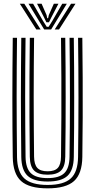

<svg xmlns="http://www.w3.org/2000/svg" viewBox="-20 -1003 511 1031"><path d="M235.7 8.4Q136.6 8.4 93.2 -30.8Q49.8 -70 48.5 -160Q47.5 -236.6 46.9 -315.4Q46.4 -394.2 46.4 -474.5Q46.5 -554.8 47 -636.3Q47.5 -717.8 48.5 -800H71.4Q70.5 -723.3 69.9 -643.9Q69.3 -564.4 69.3 -483.7Q69.3 -402.9 69.9 -321.8Q70.4 -240.6 71.4 -160.4Q72.5 -79.5 110.8 -44.7Q149.1 -9.9 235.7 -9.9Q321.8 -9.9 360 -44.7Q398.2 -79.4 399.2 -160.4Q400.3 -239.6 400.8 -319.5Q401.4 -399.4 401.4 -479.6Q401.4 -559.8 400.8 -640.1Q400.2 -720.4 399.2 -800H422.1Q423.5 -693.8 424 -587.1Q424.5 -480.4 424.1 -373.5Q423.6 -266.7 422.1 -160Q420.8 -70 377.6 -30.8Q334.3 8.4 235.7 8.4ZM235.7 -28.2Q161 -28.2 128.2 -59Q95.4 -89.8 94.3 -160.7Q93.3 -241.5 92.8 -321.5Q92.2 -401.6 92.2 -481.3Q92.2 -561.1 92.8 -640.7Q93.4 -720.3 94.3 -800H117.2Q116.3 -722 115.7 -642.6Q115.1 -563.2 115.1 -482.9Q115.1 -402.7 115.7 -322.1Q116.2 -241.6 117.2 -161Q118.1 -99.5 145.7 -73.1Q173.2 -46.6 235.7 -46.6Q297.7 -46.6 325.1 -73.1Q352.5 -99.5 353.4 -161Q354.5 -240.1 355 -320Q355.5 -399.8 355.5 -480Q355.5 -560.1 355 -640.2Q354.4 -720.3 353.4 -800H376.3Q377.3 -719.5 377.9 -639.6Q378.4 -559.7 378.4 -479.9Q378.4 -400 378 -320.3Q377.6 -240.6 376.3 -160.7Q375.4 -89.8 342.7 -59Q309.9 -28.2 235.7 -28.2ZM235.7 -64.9Q185.4 -64.9 163.1 -87.3Q140.8 -109.6 140.1 -161.4Q138.6 -268.8 138.2 -375.1Q137.7 -481.4 138.3 -587.5Q138.9 -693.6 140.1 -800H163Q162.1 -723.2 161.5 -643.7Q160.9 -564.2 160.9 -483.6Q160.9 -402.9 161.5 -322Q162 -241.1 163 -161.6Q163.5 -120 180.3 -101.6Q197 -83.2 235.7 -83.2Q274.1 -83.2 290.6 -101.6Q307.1 -120 307.6 -161.6Q309.1 -267.8 309.5 -374.2Q310 -480.6 309.5 -587.2Q309 -693.8 307.6 -800H330.5Q331.5 -719.4 332.1 -639.4Q332.6 -559.5 332.6 -479.8Q332.6 -400 332.2 -320.6Q331.7 -241.1 330.5 -161.4Q329.9 -109.4 307.6 -87.2Q285.4 -64.9 235.7 -64.9ZM86.6 -982.9H110.5L198.2 -844.7H175ZM133.1 -982.9H157.7L210.6 -891.4L231 -859H241L261.3 -891.3L314.2 -982.9H338.8L254.6 -844.7H217.3ZM178.9 -982.9H203.4L229.9 -922.4L233.7 -905.1H238.3L242.2 -922.4L269.1 -982.9H293.7L255.9 -909.9L243 -883.5H229L216.3 -909.9ZM361.4 -982.9H385.3L297 -844.7H273.7Z"/></svg>

Font: Big Shoulders Inline Text Thin
Style: Regular
Weight: 100
Designer: Patric King
Foundry: XO Type Co
Version: Version 2.002